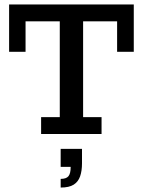

<svg xmlns="http://www.w3.org/2000/svg" viewBox="-20 -603 642 864"><path d="M165 0V-76H249V-507H95V-370H21V-583H582V-370H507V-507H354V-76H437V0ZM253 241V202Q278 202 288 190Q298 178 298 148H253V67H349V132Q349 166 340.5 190.5Q332 215 311.5 228Q291 241 253 241Z"/></svg>

Font: Rokkitt Medium
Style: Regular
Weight: 500
Version: Version 3.103